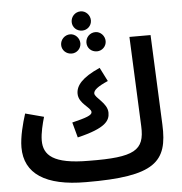

<svg xmlns="http://www.w3.org/2000/svg" viewBox="-59 -937 959 1014"><g transform="rotate(-5 420.0 -429.5)"><path d="M406 -778C433 -778 456 -800 456 -828C456 -856 433 -880 406 -880C376 -880 354 -856 354 -828C354 -800 376 -778 406 -778ZM340 -662C367 -662 390 -684 390 -712C390 -740 367 -764 340 -764C311 -764 288 -740 288 -712C288 -684 311 -662 340 -662ZM474 -662C501 -662 524 -684 524 -712C524 -740 501 -764 474 -764C444 -764 422 -740 422 -712C422 -684 444 -662 474 -662ZM356 21C722 23 793 -48 784 -247L763 -723H651L672 -248C678 -119 623 -87 381 -90C191 -90 142 -141 142 -218C142 -257 155 -308 165 -342L67 -368C51 -318 32 -247 32 -191C32 -52 141 21 356 21ZM333 -218C485 -254 506 -293 506 -334C506 -386 440 -418 440 -442C440 -459 462 -477 517 -501L480 -574C384 -531 352 -491 352 -448C352 -395 417 -370 417 -345C417 -328 385 -317 311 -299Z"/></g></svg>

Font: Noto Sans Arabic Cond SemBd
Style: Regular
Weight: 600
Width: 3
Designer: Monotype Design Team, Nadine Chahine, Nizar Qandah and Khaled Hosny
Foundry: Monotype Imaging Inc.
Version: Version 2.012